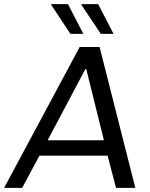

<svg xmlns="http://www.w3.org/2000/svg" viewBox="-50 -915 729 935"><path d="M-30 0 338 -686H435L609 0H515L474 -157H142L58 0ZM182 -232H456L370 -579H366ZM441 -750 346 -892 348 -895H428L503 -750ZM293 -750 199 -892 200 -895H281L356 -750Z"/></svg>

Font: Chivo Medium Light
Style: Italic
Weight: 300
Italic angle: -8.05°
Version: Version 2.002